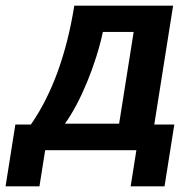

<svg xmlns="http://www.w3.org/2000/svg" viewBox="-26 -532 638 680"><path d="M83.4 -91H28.4L-6.3 128H113.7L134 0H457L436.7 128H556.7L591.4 -91H520.4L587.1 -512H237.1C210.2 -342.4 158.7 -199 83.4 -91ZM338.4 -419H447.4L395.9 -94H203.9C258.4 -168.4 314 -304.1 338.4 -419Z"/></svg>

Font: Fog Sans
Style: It
Weight: 700
Foundry: Intel Corporation
Version: Version 1.00